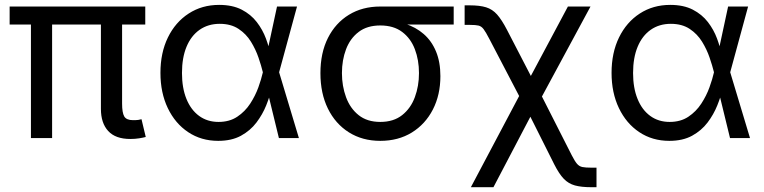

<svg xmlns="http://www.w3.org/2000/svg" viewBox="-20 -573 3172 797"><path d="M521 3.9Q459.5 3.9 429.2 -29.1Q398.9 -62 398.9 -121.1V-518.1H486.8V-143.1Q486.8 -105 495.8 -89.6Q504.9 -74.2 532.2 -74.2Q546.4 -74.2 553.7 -75.2Q561 -76.2 567.4 -78.1L585 -4.4Q574.2 -1.5 557.4 1.2Q540.5 3.9 521 3.9ZM108.4 0V-518.1H196.3V0ZM20 -471.2V-545.9H583V-471.2Z M885.7 11.7Q815.4 11.7 761.2 -24.4Q707 -60.5 676.5 -124.3Q646 -188 646 -270.5Q646 -354 677 -417.5Q708 -481 763.2 -516.8Q818.4 -552.7 889.6 -552.7Q944.8 -552.7 983.2 -533Q1021.5 -513.2 1045.9 -481.4Q1070.3 -449.7 1084 -412.8Q1097.7 -376 1103.5 -342.3H1135.3L1138.2 -274.4L1220.7 0H1137.7L1070.8 -274.4Q1064.5 -300.3 1053 -334Q1041.5 -367.7 1021.7 -399.9Q1002 -432.1 970.2 -453.1Q938.5 -474.1 892.1 -474.1Q844.2 -474.1 808.8 -449.5Q773.4 -424.8 754.4 -379.2Q735.4 -333.5 735.4 -270Q735.4 -208 753.9 -162.4Q772.5 -116.7 806.6 -91.8Q840.8 -66.9 887.2 -66.9Q932.6 -66.9 964.8 -88.4Q997.1 -109.9 1018.6 -142.8Q1040 -175.8 1052.5 -210.4Q1064.9 -245.1 1070.8 -271.5L1129.9 -545.9H1212.9L1138.2 -271.5L1135.3 -206.5H1107.9Q1100.1 -173.3 1085 -135.5Q1069.8 -97.7 1044.4 -64.2Q1019 -30.8 980.2 -9.5Q941.4 11.7 885.7 11.7Z M1558.6 11.7Q1484.4 11.7 1428.2 -23.7Q1372.1 -59.1 1341.1 -122.3Q1310.1 -185.5 1310.1 -269.5Q1310.1 -353.5 1341.3 -415.5Q1372.6 -477.5 1428.5 -511.7Q1484.4 -545.9 1558.6 -545.9H1863.3V-471.2H1624L1558.6 -467.3Q1503.9 -467.3 1468.8 -440.4Q1433.6 -413.6 1416.5 -368.7Q1399.4 -323.7 1399.4 -269.5Q1399.4 -215.8 1416.5 -169.4Q1433.6 -123 1468.8 -95Q1503.9 -66.9 1558.6 -66.9Q1613.8 -66.9 1649.4 -95.2Q1685.1 -123.5 1702.1 -169.7Q1719.2 -215.8 1719.2 -269.5Q1719.2 -323.7 1702.1 -368.7Q1685.1 -413.6 1649.4 -440.4Q1613.8 -467.3 1558.6 -467.3V-489.3Q1614.3 -489.3 1660.2 -474.9Q1706.1 -460.4 1739 -431.6Q1772 -402.8 1790 -359.1Q1808.1 -315.4 1808.1 -256.8Q1808.1 -179.2 1776.9 -118.4Q1745.6 -57.6 1689.5 -22.9Q1633.3 11.7 1558.6 11.7Z M1934.6 204.1 2162.1 -225.6H2202.6L2353.5 71.8Q2365.7 95.7 2375 106.7Q2384.3 117.7 2397.7 120.4Q2411.1 123 2434.6 123H2456.1V204.1H2434.6Q2393.6 204.1 2366.7 196.8Q2339.8 189.5 2320.3 169.2Q2300.8 148.9 2280.8 109.4L2181.6 -88.4L2028.3 204.1ZM2150.4 -145 2011.2 -411.6Q1996.6 -439.9 1987.5 -451.9Q1978.5 -463.9 1966.6 -466.8Q1954.6 -469.7 1930.2 -469.7H1908.7V-550.8H1930.2Q1971.7 -550.8 1997.8 -542.7Q2023.9 -534.7 2043.5 -512.7Q2063 -490.7 2084.5 -449.2L2183.6 -257.8L2337.4 -545.9H2431.2L2214.8 -145Z M2758.3 11.7Q2688 11.7 2633.8 -24.4Q2579.6 -60.5 2549.1 -124.3Q2518.6 -188 2518.6 -270.5Q2518.6 -354 2549.6 -417.5Q2580.6 -481 2635.7 -516.8Q2690.9 -552.7 2762.2 -552.7Q2817.4 -552.7 2855.7 -533Q2894 -513.2 2918.5 -481.4Q2942.9 -449.7 2956.5 -412.8Q2970.2 -376 2976.1 -342.3H3007.8L3010.7 -274.4L3093.3 0H3010.3L2943.4 -274.4Q2937 -300.3 2925.5 -334Q2914.1 -367.7 2894.3 -399.9Q2874.5 -432.1 2842.8 -453.1Q2811 -474.1 2764.6 -474.1Q2716.8 -474.1 2681.4 -449.5Q2646 -424.8 2627 -379.2Q2607.9 -333.5 2607.9 -270Q2607.9 -208 2626.5 -162.4Q2645 -116.7 2679.2 -91.8Q2713.4 -66.9 2759.8 -66.9Q2805.2 -66.9 2837.4 -88.4Q2869.6 -109.9 2891.1 -142.8Q2912.6 -175.8 2925 -210.4Q2937.5 -245.1 2943.4 -271.5L3002.4 -545.9H3085.4L3010.7 -271.5L3007.8 -206.5H2980.5Q2972.7 -173.3 2957.5 -135.5Q2942.4 -97.7 2917 -64.2Q2891.6 -30.8 2852.8 -9.5Q2814 11.7 2758.3 11.7Z"/></svg>

Font: Adwaita Sans
Style: Regular
Weight: 400
Designer: Rasmus Andersson
Foundry: rsms
Version: Version 4.001;git-9221beed3